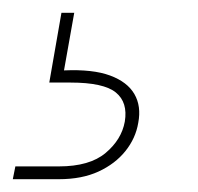

<svg xmlns="http://www.w3.org/2000/svg" viewBox="-108 -27 309 300"><path d="M-88 253 -84 233H-16Q32 233 57 212Q82 191 87 163Q92 133 73 117.5Q54 102 2 102H-31L-12 -7H8L-8 83Q37 81 64 91Q91 101 102 120Q113 139 108 165Q104 189 88 209Q72 229 46 241Q20 253 -16 253Z"/></svg>

Font: DM Sans 20pt Thin
Style: Italic
Weight: 250
Italic angle: -10°
Version: Version 4.004;gftools[0.9.30]